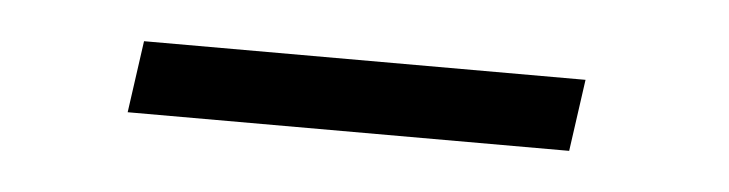

<svg xmlns="http://www.w3.org/2000/svg" viewBox="-23 -319 505 133"><g transform="rotate(5 229.5 -252.0)"><path d="M374 -227H67L74 -277H381Z"/></g></svg>

Font: Exo 2.0 Light
Style: Italic
Weight: 300
Italic angle: -8°
Designer: Natanael Gama
Version: Version 1.001;PS 001.001;hotconv 1.0.70;makeotf.lib2.5.58329